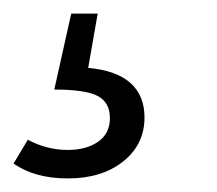

<svg xmlns="http://www.w3.org/2000/svg" viewBox="-55 -36 320 283"><path d="M75 64Q117 68 137.5 86.5Q158 105 158 137Q158 177 126.5 202Q95 227 45 227Q-4 227 -35 205L-14 170Q14 185 45 185Q72 185 89.5 173Q107 161 107 138Q107 115 89 105.5Q71 96 25 96L50 -16H89Z"/></svg>

Font: Fira Sans Light
Style: Italic
Weight: 300
Italic angle: -8°
Designer: bBox Type GmbH & Carrois Corporate GbR & Edenspiekermann AG
Foundry: bBox Type GmbH & Carrois Corporate GbR & Edenspiekermann AG
Version: Version 4.301